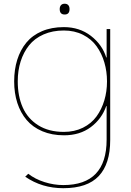

<svg xmlns="http://www.w3.org/2000/svg" viewBox="-20 -784 695 1019"><path d="M547.9 -352.1Q547.9 -404.8 533.9 -452.4Q520 -500 492.7 -538.3Q465.3 -576.7 420.4 -599.4Q375.5 -622.1 318.8 -622.1Q258.8 -622.1 211.4 -601.3Q164.1 -580.6 134.5 -543.7Q105 -506.8 89.6 -458.3Q74.2 -409.7 74.2 -352.1Q74.2 -273.4 100.6 -213.9Q127 -154.3 182.9 -119.1Q238.8 -84 318.8 -84Q375.5 -84 420.2 -106.2Q464.8 -128.4 492.2 -166Q519.5 -203.6 533.7 -251.2Q547.9 -298.8 547.9 -352.1ZM545.9 -629.9H564.9V-41Q564.9 85.9 504.2 150.4Q443.4 214.8 315.9 214.8Q202.1 214.8 113.8 153.8L129.9 138.2Q166 166.5 216.1 182.4Q266.1 198.2 315.9 198.2Q545.9 198.2 545.9 -43V-221.2H543.9Q520 -152.8 461.9 -109.4Q403.8 -65.9 319.8 -65.9Q255.4 -65.9 204.6 -87.4Q153.8 -108.9 121.3 -147.2Q88.9 -185.5 72 -237.5Q55.2 -289.6 55.2 -352.1Q55.2 -414.6 71.5 -466.8Q87.9 -519 119.9 -557.9Q151.9 -596.7 202.6 -618.4Q253.4 -640.1 318.8 -640.1Q401.9 -640.1 462.2 -593.8Q522.5 -547.4 543.9 -479H545.9ZM349.1 -735.8Q349.1 -707 323.2 -707Q296.9 -707 296.9 -735.8Q296.9 -749 303.7 -756.6Q310.5 -764.2 323.2 -764.2Q335.9 -764.2 342.5 -756.6Q349.1 -749 349.1 -735.8Z"/></svg>

Font: Sinkin Sans 100 Thin
Style: Regular
Weight: 100
Designer: Keith Bates
Foundry: K-Type
Version: Sinkin Sans (version 1.0)  by Keith Bates   •   © 2014   www